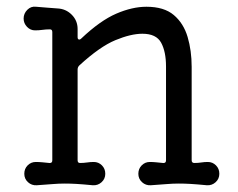

<svg xmlns="http://www.w3.org/2000/svg" viewBox="-20 -532 705 569"><path d="M596 -52Q610 -52 620 -42Q630 -32 630 -17Q630 -2 619 8Q608 18 593 17Q562 14 544 13Q526 12 510 12Q492 12 474.5 13.5Q457 15 427 17Q412 18 401 8Q390 -2 390 -17Q390 -32 400 -42Q410 -52 424 -52Q433 -52 443 -51Q453 -50 463 -49H465Q472 -49 472 -57V-335Q472 -379 457.5 -405.5Q443 -432 402 -432Q368 -432 322 -413Q276 -394 215 -338Q210 -333 210 -326V-57Q210 -49 217 -49Q228 -49 238 -50.5Q248 -52 258 -52Q272 -52 282 -42Q292 -32 292 -17Q292 -2 281 8Q270 18 255 17Q224 14 206 13Q188 12 172 12Q154 12 136.5 13.5Q119 15 89 17Q74 18 63 8Q52 -2 52 -17Q52 -32 62 -42Q72 -52 86 -52Q96 -52 106 -51Q116 -50 126 -49H128Q135 -49 135 -57V-437Q135 -445 128 -445Q116 -445 105.5 -443.5Q95 -442 84 -442Q70 -442 60 -452.5Q50 -463 50 -477Q50 -492 61 -503Q72 -514 87 -512Q101 -511 117.5 -509.5Q134 -508 150 -507Q175 -506 192.5 -488.5Q210 -471 210 -446V-422Q210 -416 213.5 -415Q217 -414 221 -418Q277 -471 324.5 -491.5Q372 -512 414 -512Q466 -512 495 -487.5Q524 -463 536 -422.5Q548 -382 548 -334V-57Q548 -49 556 -49Q567 -49 576.5 -50.5Q586 -52 596 -52Z"/></svg>

Font: Kiwi Maru
Style: Regular
Weight: 400
Designer: Hiroki-Chan
Version: Version 1.100